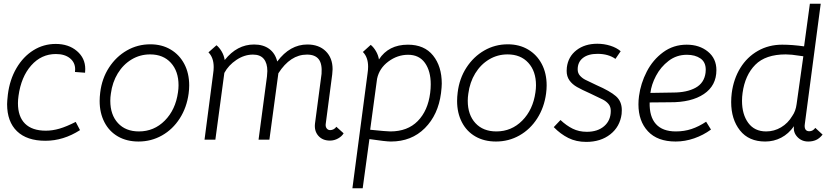

<svg xmlns="http://www.w3.org/2000/svg" viewBox="-20 -747 4480 1027"><path d="M18 -190Q18 -205 22 -241Q32 -321 68 -382.5Q104 -444 158.5 -478Q213 -512 278 -512Q347 -512 391.5 -474Q436 -436 436 -378Q436 -365 435 -358L381 -362Q382 -367 382 -376Q382 -413 354 -435.5Q326 -458 279 -458Q201 -458 147 -397Q93 -336 79 -234Q76 -213 76 -195Q76 -123 114 -85.5Q152 -48 225 -48Q261 -48 298.5 -59Q336 -70 385 -95L408 -51Q319 6 223 6Q124 6 71 -45Q18 -96 18 -190Z M513 -207Q513 -228 516 -252Q525 -327 563 -385.5Q601 -444 658.5 -477Q716 -510 784 -510Q846 -510 893 -482Q940 -454 966 -404.5Q992 -355 992 -290Q992 -270 989 -247Q979 -172 941.5 -113.5Q904 -55 846.5 -22.5Q789 10 721 10Q658 10 611 -17Q564 -44 538.5 -93.5Q513 -143 513 -207ZM932 -253Q935 -273 935 -291Q935 -366 894 -411Q853 -456 783 -456Q729 -456 684 -429Q639 -402 610 -354.5Q581 -307 573 -246Q570 -227 570 -208Q570 -133 611 -88.5Q652 -44 723 -44Q804 -44 861.5 -102Q919 -160 932 -253Z M1818 -34Q1809 -18 1788.5 -6.5Q1768 5 1745 5Q1705 5 1682.5 -21Q1660 -47 1665 -87L1700 -352Q1704 -406 1684.5 -430.5Q1665 -455 1622 -455Q1533 -455 1469 -355L1421 0H1363L1408 -338Q1410 -358 1410 -367Q1410 -409 1391 -432Q1372 -455 1333 -455Q1287 -455 1244.5 -426.5Q1202 -398 1180 -357L1132 0H1074L1120 -352Q1123 -372 1123 -388Q1123 -439 1095 -467L1138 -505Q1153 -493 1165.5 -472Q1178 -451 1182 -426Q1248 -509 1339 -509Q1388 -509 1420 -485.5Q1452 -462 1463 -418Q1531 -509 1624 -509Q1686 -509 1722.5 -473Q1759 -437 1759 -377Q1759 -369 1757 -349L1722 -82Q1721 -68 1728 -59.5Q1735 -51 1746 -51Q1756 -51 1765 -56Q1774 -61 1779 -69Z M2343 -300Q2343 -283 2339 -249Q2324 -133 2252.5 -61.5Q2181 10 2071 10Q2044 10 1956 -3L1920 260H1865L1946 -354Q1949 -374 1949 -390Q1949 -441 1921 -469L1963 -507Q1978 -495 1990.5 -474Q2003 -453 2007 -429Q2058 -508 2162 -508Q2250 -508 2296.5 -450Q2343 -392 2343 -300ZM2281 -250Q2284 -274 2284 -296Q2284 -367 2253 -410.5Q2222 -454 2163 -454Q2106 -454 2057.5 -418Q2009 -382 1997 -326L1960 -53Q2048 -44 2068 -44Q2160 -44 2214.5 -99.5Q2269 -155 2281 -250Z M2425 -207Q2425 -228 2428 -252Q2437 -327 2475 -385.5Q2513 -444 2570.5 -477Q2628 -510 2696 -510Q2758 -510 2805 -482Q2852 -454 2878 -404.5Q2904 -355 2904 -290Q2904 -270 2901 -247Q2891 -172 2853.5 -113.5Q2816 -55 2758.5 -22.5Q2701 10 2633 10Q2570 10 2523 -17Q2476 -44 2450.5 -93.5Q2425 -143 2425 -207ZM2844 -253Q2847 -273 2847 -291Q2847 -366 2806 -411Q2765 -456 2695 -456Q2641 -456 2596 -429Q2551 -402 2522 -354.5Q2493 -307 2485 -246Q2482 -227 2482 -208Q2482 -133 2523 -88.5Q2564 -44 2635 -44Q2716 -44 2773.5 -102Q2831 -160 2844 -253Z M2942 -67 2978 -105Q3010 -75 3043.5 -58.5Q3077 -42 3119 -42Q3177 -42 3212 -72.5Q3247 -103 3247 -154Q3247 -176 3235 -190.5Q3223 -205 3204.5 -214.5Q3186 -224 3137 -247Q3092 -267 3066.5 -281.5Q3041 -296 3026 -317Q3011 -338 3011 -368Q3011 -380 3012 -386Q3019 -444 3063.5 -478.5Q3108 -513 3175 -513Q3211 -513 3244.5 -502.5Q3278 -492 3300 -473L3272 -432Q3234 -459 3176 -459Q3126 -459 3098 -437Q3070 -415 3070 -376Q3070 -356 3082 -342.5Q3094 -329 3110.5 -320.5Q3127 -312 3172 -291Q3243 -260 3274.5 -232.5Q3306 -205 3306 -158Q3306 -144 3305 -137Q3296 -69 3244.5 -28.5Q3193 12 3116 12Q3062 12 3020 -9Q2978 -30 2942 -67Z M3395 -189Q3395 -211 3398 -233Q3407 -301 3439.5 -364Q3472 -427 3527 -467.5Q3582 -508 3653 -508Q3721 -508 3766.5 -471Q3812 -434 3812 -372Q3812 -289 3745 -244Q3678 -199 3563 -200L3455 -199Q3453 -123 3488.5 -83.5Q3524 -44 3595 -44Q3640 -44 3679 -57Q3718 -70 3757 -96L3783 -54Q3742 -24 3693 -7Q3644 10 3594 10Q3497 10 3446 -44.5Q3395 -99 3395 -189ZM3754 -358Q3755 -363 3755 -374Q3755 -415 3726.5 -434.5Q3698 -454 3654 -454Q3599 -454 3556.5 -421.5Q3514 -389 3489 -341.5Q3464 -294 3459 -250L3580 -252Q3654 -252 3700.5 -277.5Q3747 -303 3754 -358Z M3891 -201Q3891 -225 3894 -249Q3904 -325 3940 -383.5Q3976 -442 4034 -475Q4092 -508 4164 -508Q4218 -508 4281 -499L4312 -727H4370L4285 -84Q4284 -80 4284 -74Q4284 -45 4309 -45Q4328 -45 4341 -63L4380 -27Q4363 -6 4344.5 2Q4326 10 4303 10Q4268 10 4245 -14.5Q4222 -39 4227 -72Q4198 -31 4158.5 -10.5Q4119 10 4073 10Q3985 10 3938 -49.5Q3891 -109 3891 -201ZM4218 -127Q4236 -152 4241 -190L4277 -446L4255 -449Q4213 -456 4183 -456Q4075 -456 4020 -400.5Q3965 -345 3952 -250Q3949 -229 3949 -208Q3949 -135 3982.5 -89.5Q4016 -44 4078 -44Q4121 -44 4158 -66Q4195 -88 4218 -127Z"/></svg>

Font: Bellota
Style: Italic
Weight: 400
Italic angle: -7.5°
Designer: Kemie Guaida
Foundry: Kemie Guaida
Version: Version 4.001